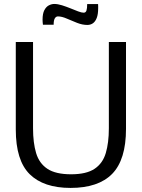

<svg xmlns="http://www.w3.org/2000/svg" viewBox="-20 -924 706 956"><path d="M331.1 11.7Q197.3 11.7 127.9 -56.6Q58.6 -125 58.6 -279.3V-714.8H144.5V-285.2Q144.5 -212.9 159.9 -161.6Q175.3 -110.4 216.3 -83.3Q257.3 -56.2 334 -56.2Q410.2 -56.2 450.9 -83.5Q491.7 -110.8 506.8 -162.1Q522 -213.4 522 -285.2V-714.8H607.4V-282.7Q607.4 -128.9 538.8 -58.6Q470.2 11.7 331.1 11.7ZM415 -799.8Q390.1 -799.8 363.5 -810.3Q336.9 -820.8 312.3 -831.5Q287.6 -842.3 268.6 -842.3Q258.8 -842.3 252.9 -832.5Q247.1 -822.8 247.1 -800.8H193.8Q192.9 -807.6 192.4 -814Q191.9 -820.3 191.9 -826.2Q191.9 -856.4 200.9 -873.5Q210 -890.6 223.6 -897.5Q237.3 -904.3 250 -904.3Q267.6 -904.3 288.6 -897.7Q309.6 -891.1 330.6 -882.6Q351.6 -874 368.9 -867.4Q386.2 -860.8 396.5 -860.8Q407.2 -860.8 410.6 -871.8Q414.1 -882.8 414.1 -903.8H468.3Q468.8 -898.4 468.8 -893.3Q468.8 -888.2 468.8 -883.3Q468.8 -853 461.7 -834.7Q454.6 -816.4 442.6 -808.1Q430.7 -799.8 415 -799.8Z"/></svg>

Font: Pontano Sans
Style: Regular
Weight: 400
Designer: Vernon Adams
Foundry: Vernon Adams
Version: Version 2.001